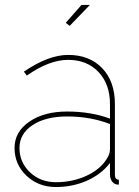

<svg xmlns="http://www.w3.org/2000/svg" viewBox="-20 -750 564 780"><path d="M263.2 -645 247.1 -657.2 311 -730H345.2ZM39.1 -148.9Q39.1 -214.4 98.9 -255.6Q158.7 -296.9 252.9 -296.9Q349.1 -296.9 426.8 -268.1V-327.1Q426.8 -408.2 380.1 -457.5Q333.5 -506.8 256.8 -506.8Q179.7 -506.8 88.9 -442.9L77.1 -459Q176.8 -526.9 256.8 -526.9Q343.8 -526.9 395.3 -472.9Q446.8 -418.9 446.8 -327.1V-40Q446.8 -20 462.9 -20V0Q452.1 0 449.2 -2Q439.5 -5.4 433.1 -16.4Q426.8 -27.3 426.8 -40V-87.9Q391.1 -41.5 333 -15.9Q274.9 9.8 207 9.8Q136.2 9.8 87.6 -36.1Q39.1 -82 39.1 -148.9ZM412.1 -102.1Q426.8 -123.5 426.8 -143.1V-246.1Q347.2 -276.9 252.9 -276.9Q165.5 -276.9 112.3 -241.7Q59.1 -206.5 59.1 -148.9Q59.1 -90.3 101.8 -50Q144.5 -9.8 207 -9.8Q273.4 -9.8 329.1 -34.9Q384.8 -60.1 412.1 -102.1Z"/></svg>

Font: Rawline Thin
Style: Regular
Weight: 250
Designer: Matt McInerney, Pablo Impallari, Rodrigo Fuenzalida
Foundry: Matt McInerney, Pablo Impallari, Rodrigo Fuenzalida
Version: Version 4.020;PS 004.020;hotconv 1.0.88;makeotf.lib2.5.64775